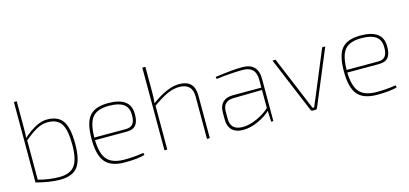

<svg xmlns="http://www.w3.org/2000/svg" viewBox="-62 -1129 3345 1570"><g transform="rotate(-15 1610.5 -344.0)"><path d="M116 -700V-483Q116 -413 113 -390Q228 -492 314 -492Q408 -492 448 -434.5Q488 -377 488 -240Q488 -104 443.5 -46Q399 12 294 12Q208 12 92 -19V-700ZM116 -369V-36Q207 -11 294 -11Q385 -11 424 -63Q463 -115 463 -240Q463 -365 429 -417Q395 -469 314 -469Q269 -469 224.5 -445.5Q180 -422 116 -369Z M919 -227H652Q655 -108 700 -59.5Q745 -11 844 -11Q927 -11 1007 -24L1011 -6Q953 12 841 12Q727 12 677 -46.5Q627 -105 627 -242Q627 -379 674 -435.5Q721 -492 833 -492Q1019 -492 1022 -356Q1024 -290 1000 -258.5Q976 -227 919 -227ZM652 -249H919Q962 -249 980.5 -275Q999 -301 997 -354Q996 -413 955.5 -441Q915 -469 834 -469Q735 -469 694 -419.5Q653 -370 652 -249Z M1205 -700V-485Q1205 -426 1200 -392Q1334 -492 1434 -492Q1563 -492 1563 -361V0H1539V-358Q1539 -469 1429 -469Q1378 -469 1327.5 -446Q1277 -423 1203 -371V0H1179V-700Z M1742 -453 1739 -471Q1888 -492 1968 -492Q2101 -492 2101 -358V0H2083L2078 -93Q2043 -57 1976 -25.5Q1909 6 1845 6Q1785 6 1752.5 -25.5Q1720 -57 1720 -115V-177Q1720 -231 1750 -260.5Q1780 -290 1835 -290H2077V-358Q2077 -469 1967 -469Q1868 -469 1742 -453ZM1745 -177V-115Q1745 -20 1845 -18Q1900 -17 1967 -46.5Q2034 -76 2077 -117V-270L1835 -266Q1745 -264 1745 -177Z M2669 -480 2472 -8Q2467 0 2459 0H2432Q2424 0 2419 -8L2222 -480H2248L2401 -113Q2407 -98 2419.5 -67.5Q2432 -37 2439 -22H2452L2491 -114L2643 -480Z M3055 -227H2788Q2791 -108 2836 -59.5Q2881 -11 2980 -11Q3063 -11 3143 -24L3147 -6Q3089 12 2977 12Q2863 12 2813 -46.5Q2763 -105 2763 -242Q2763 -379 2810 -435.5Q2857 -492 2969 -492Q3155 -492 3158 -356Q3160 -290 3136 -258.5Q3112 -227 3055 -227ZM2788 -249H3055Q3098 -249 3116.5 -275Q3135 -301 3133 -354Q3132 -413 3091.5 -441Q3051 -469 2970 -469Q2871 -469 2830 -419.5Q2789 -370 2788 -249Z"/></g></svg>

Font: Exo 2.0 Thin
Style: Regular
Weight: 250
Designer: Natanael Gama
Version: Version 1.001;PS 001.001;hotconv 1.0.70;makeotf.lib2.5.58329